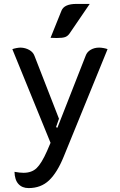

<svg xmlns="http://www.w3.org/2000/svg" viewBox="-20 -752 612 980"><path d="M54 125Q81 130 100 130Q142 130 167 106Q192 82 220 19L238 -23L43 -501Q50 -504 63 -506.5Q76 -509 86 -509Q110 -508 129.5 -497Q149 -486 156 -467L281 -146L266 -103L273 -100L417 -467Q424 -487 443 -498Q462 -509 486 -509Q496 -509 509.5 -506.5Q523 -504 529 -501L305 48Q272 129 230.5 168.5Q189 208 126 208Q93 208 74 187Q55 166 54 125ZM294 -698Q308 -732 370 -732H438L335 -581Q326 -568 313 -563Q300 -558 269 -558Q250 -558 238 -559Z"/></svg>

Font: K2D Medium
Style: Regular
Weight: 500
Designer: Katatrad Aksorn Co.,Ltd.
Foundry: Cadson Demak Co.,Ltd.
Version: Version 1.000; ttfautohint (v1.6)